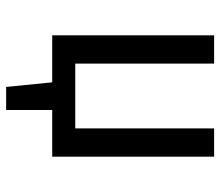

<svg xmlns="http://www.w3.org/2000/svg" viewBox="-66 -501 717 625"><g transform="rotate(90 292.5 -188.5)"><path d="M490 -527V0H338V150H263L248 0H95V-527H187V-75H398V-527Z"/></g></svg>

Font: Fira Sans
Style: Regular
Weight: 400
Designer: Carrois Corporate & Edenspiekermann AG
Foundry: Carrois Corporate GbR & Edenspiekermann AG
Version: Version 4.106;PS 004.106;hotconv 1.0.70;makeotf.lib2.5.58329